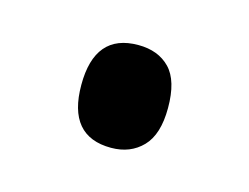

<svg xmlns="http://www.w3.org/2000/svg" viewBox="-37 -171 300 231"><g transform="rotate(15 113.0 -55.0)"><path d="M59 -55Q59 -119 113 -119Q138 -119 152.5 -104Q167 -89 167 -55Q167 -22 152 -6.5Q137 9 113 9Q59 9 59 -55Z"/></g></svg>

Font: Noto Sans Lao ExtraCondensed
Style: Regular
Weight: 400
Width: 2
Designer: Monotype Design Team
Foundry: Monotype Imaging Inc.
Version: Version 2.003; ttfautohint (v1.8.4.7-5d5b)